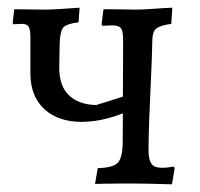

<svg xmlns="http://www.w3.org/2000/svg" viewBox="-20 -477 519 499"><path d="M427 2Q425 2 407.5 1.5Q390 1 368 0.5Q346 0 328 0Q315 0 292 0Q269 0 249.5 0.5Q230 1 227 1L234 -40Q275 -41 287 -55Q299 -69 299 -112L300 -373Q300 -396 294.5 -403.5Q289 -411 272 -411Q265 -411 255.5 -410.5Q246 -410 246 -410L244 -414L249 -453Q251 -453 266 -453Q281 -453 299.5 -452.5Q318 -452 331 -452Q348 -452 369 -453.5Q390 -455 407 -456Q424 -457 428 -457L425 -415Q397 -411 387 -403.5Q377 -396 376 -376Q375 -329 372.5 -275Q370 -221 368 -171Q366 -121 366 -87Q366 -55 379 -46Q392 -37 432 -44L434 -40ZM331 -196Q274 -169 224.5 -162.5Q175 -156 138 -168.5Q101 -181 80 -211Q59 -241 59 -287V-379Q59 -400 54.5 -407.5Q50 -415 36 -415Q33 -415 27 -414.5Q21 -414 14 -414L13 -418L17 -453L96 -452Q110 -452 135 -453.5Q160 -455 187 -457L184 -419Q152 -415 144 -405Q136 -395 135 -361L134 -304Q133 -255 158.5 -230Q184 -205 230 -204L332 -236Z"/></svg>

Font: Alegreya
Style: Regular
Weight: 400
Designer: Juan Pablo del Peral
Foundry: Huerta Tipografica
Version: Version 2.009